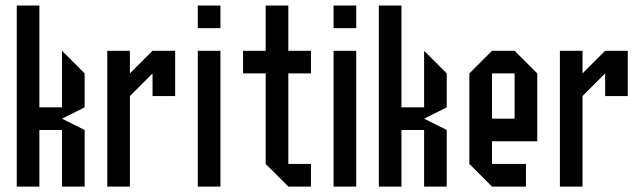

<svg xmlns="http://www.w3.org/2000/svg" viewBox="-20 -687 2373 707"><path d="M125 0H41.7V-666.7H125V-291.7H208.3V-500L291.7 -416.7V-291.7L208.3 -250L291.7 -208.3V0H208.3V-208.3H125Z M541.7 -416.7 458.3 -333.3V0H375V-500H458.3V-416.7L541.7 -500H625V-333.3H541.7Z M791.7 0H708.3V-500H791.7ZM791.7 -583.3H708.3V-666.7H791.7Z M1041.7 -83.3H1125V0H1041.7L958.3 -83.3V-416.7H875V-500H958.3V-666.7H1041.7V-500H1125V-416.7H1041.7Z M1291.7 0H1208.3V-500H1291.7ZM1291.7 -583.3H1208.3V-666.7H1291.7Z M1458.3 0H1375V-666.7H1458.3V-291.7H1541.7V-500L1625 -416.7V-291.7L1541.7 -250L1625 -208.3V0H1541.7V-208.3H1458.3Z M1916.7 -83.3V0H1791.7L1708.3 -83.3V-416.7L1791.7 -500H1875L1958.3 -416.7V-166.7H1791.7V-83.3ZM1791.7 -250H1875V-416.7H1791.7Z M2208.3 -416.7 2125 -333.3V0H2041.7V-500H2125V-416.7L2208.3 -500H2291.7V-333.3H2208.3Z"/></svg>

Font: Yulong
Style: Regular
Weight: 400
Designer: GGBotNet
Foundry: f0n7.com
Version: 1.00